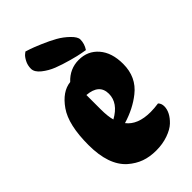

<svg xmlns="http://www.w3.org/2000/svg" viewBox="-225 -789 855 855"><g transform="rotate(-45 202.5 -362.0)"><path d="M120 -724Q129 -721 143 -716.5Q157 -712 193.5 -696.5Q230 -681 257.5 -665.5Q285 -650 308 -627.5Q331 -605 331 -589Q331 -562 315 -538Q306 -540 290 -542.5Q274 -545 234 -556Q194 -567 163.5 -579Q133 -591 108 -611Q83 -631 83 -652.5Q83 -674 92.5 -692Q102 -710 111 -717ZM87 -48Q24 -104 24 -231Q24 -358 67 -419.5Q110 -481 165 -487Q205 -530 261.5 -530Q318 -530 353.5 -489Q389 -448 389 -377Q389 -294 328 -246Q278 -206 208 -185Q243 -139 324 -139Q347 -139 374 -143Q385 -132 385 -114Q385 -96 375.5 -77.5Q366 -59 347.5 -41.5Q329 -24 295 -12Q261 0 220.5 0Q180 0 148 -11.5Q116 -23 87 -48ZM175 -395V-305Q175 -260 183 -233Q250 -270 250 -328Q250 -389 175 -395Z"/></g></svg>

Font: Chela One Cyrilic
Style: Regular
Weight: 400
Designer: Miguel Hernandez
Foundry: LatinoType
Version: Version 1.001